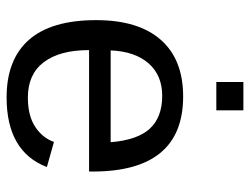

<svg xmlns="http://www.w3.org/2000/svg" viewBox="-110 -656 775 596"><g transform="rotate(90 278.0 -357.5)"><path d="M135 -246Q135 -155 172.5 -105.5Q210 -56 282 -56Q339 -56 373.5 -79Q408 -102 420 -137L498 -115Q450 10 282 10Q164 10 103 -59.5Q42 -129 42 -268Q42 -399 103 -468.5Q164 -538 279 -538Q512 -538 512 -257V-246ZM421 -313Q414 -397 378.5 -435Q343 -473 277 -473Q213 -473 176 -430.5Q139 -388 136 -313ZM234 -641V-725H322V-641Z"/></g></svg>

Font: Libra Sans
Style: Regular
Weight: 400
Foundry: Context Ltd
Version: Version 1.000; ttfautohint (v1.3)